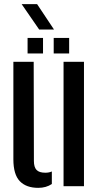

<svg xmlns="http://www.w3.org/2000/svg" viewBox="-20 -898 478 926"><path d="M44.5 -129.5V-600H142.5L143.5 -121.5Q143.5 -92 156.2 -78.5Q169 -65 198.5 -65Q216.5 -65 230 -71V-10.5Q202.5 8 164.5 8Q106.5 8 75.5 -24.2Q44.5 -56.5 44.5 -129.5ZM286.5 0V-600H385V0ZM239 -640V-715H313.5V-640ZM113 -640V-715H187.5V-640ZM169 -755.5 84.5 -878H159L240.5 -755.5Z"/></svg>

Font: Big Shoulders Stencil Text SemiBold
Style: Regular
Weight: 600
Designer: Patric King
Foundry: XO Type Co
Version: Version 1.000